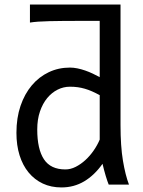

<svg xmlns="http://www.w3.org/2000/svg" viewBox="-20 -801 621 833"><path d="M283.2 -424.8Q255.4 -424.8 230 -412.1Q204.6 -399.4 184.8 -375.5Q165 -351.6 153.3 -317.1Q141.6 -282.7 141.6 -239.3Q141.6 -153.8 170.7 -109.9Q199.7 -65.9 263.7 -65.9Q286.1 -65.9 308.3 -77.1Q330.6 -88.4 350.3 -106.4Q370.1 -124.5 386.2 -147.7Q402.3 -170.9 412.6 -195.3V-388.2Q394.5 -397.9 378.9 -404.8Q363.3 -411.6 348.1 -416Q333 -420.4 317.4 -422.6Q301.8 -424.8 283.2 -424.8ZM502.9 -781.2V-258.8Q502.9 -166.5 513.4 -103.8Q523.9 -41 539.6 0H451.7Q446.3 -12.7 438.7 -37.8Q431.2 -63 424.8 -90.3Q389.6 -40.5 345.2 -14.2Q300.8 12.2 246.6 12.2Q201.7 12.2 165.8 -4.6Q129.9 -21.5 104.2 -52.5Q78.6 -83.5 64.9 -127.2Q51.3 -170.9 51.3 -224.6Q51.3 -289.6 69.1 -341.8Q86.9 -394 118.2 -430.9Q149.4 -467.8 191.7 -487.8Q233.9 -507.8 283.2 -507.8Q298.8 -507.8 315.7 -504.4Q332.5 -501 349.4 -495.1Q366.2 -489.3 382.3 -481.7Q398.4 -474.1 412.6 -466.3V-710.4H322.3Q250 -710.4 194.6 -709.2Q139.2 -708 109.9 -703.1V-781.2Z"/></svg>

Font: Andika FrenchTight
Style: Regular
Weight: 400
Designer: Victor Gaultney, Annie Olsen, Julie Remington, Don Collingsworth, Eric Hays, Becca Hirsbrunner
Foundry: SIL International
Version: Version 5.000 ; Dig1 Dig4Opn Dig7 LnSpcTght